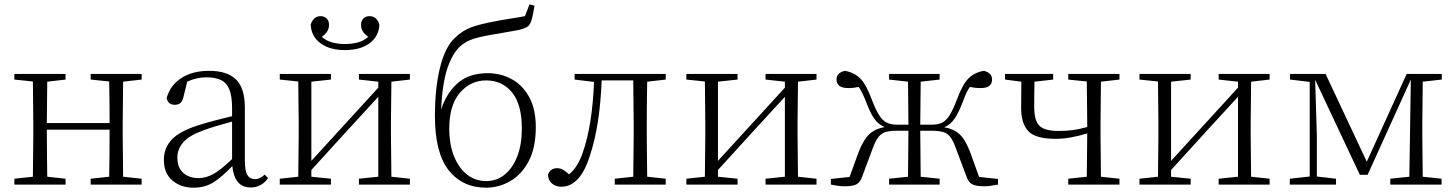

<svg xmlns="http://www.w3.org/2000/svg" viewBox="-20 -847 6682 881"><path d="M396 -481.9V-507.8H629.9V-481.9L544.9 -472.2L543 -283.2V-226.1L544.9 -36.1L629.9 -26.9V0H396V-26.9L481 -36.1Q481.9 -76.7 482.4 -135.5Q482.9 -194.3 482.9 -252H194.8Q194.8 -194.3 195.6 -135.7Q196.3 -77.1 196.8 -36.1L280.8 -26.9V0H45.9V-26.9L130.9 -36.1L132.8 -226.1V-283.2L130.9 -473.1L45.9 -481.9V-507.8H280.8V-481.9L196.8 -472.2L194.8 -282.2H482.9Q482.9 -326.2 482.4 -379.4Q481.9 -432.6 481 -473.1Z M1129.9 13.2Q1091.3 13.2 1070.8 -12.7Q1050.3 -38.6 1045.9 -85Q999 -35.6 960 -10.7Q920.9 14.2 867.7 14.2Q810.1 14.2 771 -18.8Q731.9 -51.8 731.9 -113.8Q731.9 -169.4 770.3 -208.7Q808.6 -248 901.9 -275.9Q937 -286.6 973.6 -296.1Q1010.3 -305.7 1044.9 -314V-350.1Q1044.9 -406.7 1032 -437.5Q1019 -468.3 992.9 -480.2Q966.8 -492.2 926.8 -492.2Q881.8 -492.2 838.9 -472.2L821.8 -401.9Q817.4 -381.8 807.4 -374Q797.4 -366.2 781.7 -366.2Q751 -366.2 744.6 -397Q761.2 -456.1 812.3 -489Q863.3 -522 939.9 -522Q1021.5 -522 1062.5 -482.7Q1103.5 -443.4 1103.5 -354V-112.8Q1103.5 -61 1115.5 -43Q1127.4 -24.9 1149.9 -24.9Q1172.4 -24.9 1194.8 -45.9L1210 -29.8Q1180.2 13.2 1129.9 13.2ZM1044.9 -117.2V-289.1Q1011.2 -279.8 977.5 -270Q943.8 -260.3 913.6 -249Q847.2 -225.1 820.6 -193.8Q793.9 -162.6 793.9 -125Q793.9 -77.6 820.8 -53.7Q847.7 -29.8 891.6 -29.8Q925.3 -29.8 959.2 -48.6Q993.2 -67.4 1044.9 -117.2Z M1563 -617.2Q1491.7 -617.2 1449.5 -649.4Q1407.2 -681.6 1405.8 -734.9Q1411.6 -752.4 1422.9 -762.7Q1434.1 -772.9 1450.7 -772.9Q1467.3 -772.9 1478.5 -762.5Q1489.7 -752 1489.7 -732.9Q1489.7 -700.2 1456.5 -678.2Q1477.5 -659.2 1505.1 -652.1Q1532.7 -645 1563 -645Q1593.8 -645 1621.3 -652.1Q1648.9 -659.2 1669.9 -678.2Q1636.7 -700.2 1636.7 -732.9Q1636.7 -752 1647.9 -762.5Q1659.2 -772.9 1674.8 -772.9Q1692.9 -772.9 1704.1 -762.7Q1715.3 -752.4 1720.7 -734.9Q1719.2 -681.6 1677 -649.4Q1634.8 -617.2 1563 -617.2ZM1627 -481.9V-507.8H1860.8V-481.9L1775.9 -472.2L1773.9 -283.2V-226.1L1775.9 -36.1L1860.8 -26.9V0H1627V-26.9L1715.8 -36.1V-402.8L1571.8 -246.1L1408.7 -66.9V-36.1L1498.5 -26.9V0H1263.7V-26.9L1348.6 -36.1L1350.6 -226.1V-283.2L1348.6 -473.1L1263.7 -481.9V-507.8H1498.5V-481.9L1408.7 -472.2V-108.9L1548.8 -262.2L1715.8 -444.8V-472.2Z M2210.9 -16.1Q2259.3 -16.1 2296.1 -46.1Q2333 -76.2 2353.8 -130.4Q2374.5 -184.6 2374.5 -256.8Q2374.5 -368.7 2329.3 -423.3Q2284.2 -478 2210.9 -478Q2138.7 -478 2090.1 -421.1Q2041.5 -364.3 2041.5 -257.8Q2041.5 -183.1 2063.7 -128.9Q2085.9 -74.7 2124 -45.4Q2162.1 -16.1 2210.9 -16.1ZM2210.9 14.2Q2102.5 14.2 2039.1 -65.4Q1975.6 -145 1975.6 -315.9Q1975.6 -439.9 1998.5 -534.7Q2021.5 -629.4 2065.9 -671.9Q2102.5 -708 2145.5 -722.9Q2188.5 -737.8 2250.5 -749Q2285.2 -755.9 2322 -761.5Q2358.9 -767.1 2388.7 -772.9L2409.7 -827.1L2432.6 -820.8Q2427.2 -787.1 2421.6 -763.9Q2416 -740.7 2404.8 -728Q2390.6 -715.3 2351.3 -707.8Q2312 -700.2 2261.7 -691.9Q2197.8 -682.1 2157.7 -670.4Q2117.7 -658.7 2090.8 -633.8Q2055.7 -601.1 2032.7 -533Q2009.8 -464.8 2003.9 -344.2Q2029.3 -421.4 2081.1 -466.3Q2132.8 -511.2 2217.8 -511.2Q2278.3 -511.2 2328.4 -483.6Q2378.4 -456.1 2408.4 -401.1Q2438.5 -346.2 2438.5 -264.2Q2438.5 -167.5 2405.3 -106Q2372.1 -44.4 2319.8 -15.1Q2267.6 14.2 2210.9 14.2Z M2884.8 0H2800.8V-26.9L2885.7 -36.1L2887.7 -226.1V-283.2L2885.7 -478H2740.7Q2732.9 -271 2686.5 -131.8Q2662.6 -57.1 2629.6 -23.7Q2596.7 9.8 2556.6 9.8Q2529.8 9.8 2512.2 -5.4Q2494.6 -20.5 2494.6 -46.9Q2506.3 -75.2 2536.6 -75.2Q2550.8 -75.2 2563.7 -67.9Q2576.7 -60.5 2590.8 -46.9Q2628.9 -76.7 2652.8 -143.1Q2675.8 -208 2689 -291Q2702.1 -374 2705.6 -471.2L2616.7 -481.9V-507.8H3034.7V-481.9L2949.7 -472.2Q2949.2 -444.3 2948.7 -410.4Q2948.2 -376.5 2948 -343Q2947.8 -309.6 2947.8 -283.2V-226.1Q2947.8 -185.5 2948.5 -131.3Q2949.2 -77.1 2949.7 -36.1L3034.7 -26.9V0Z M3492.7 -481.9V-507.8H3726.6V-481.9L3641.6 -472.2L3639.6 -283.2V-226.1L3641.6 -36.1L3726.6 -26.9V0H3492.7V-26.9L3581.5 -36.1V-402.8L3437.5 -246.1L3274.4 -66.9V-36.1L3364.3 -26.9V0H3129.4V-26.9L3214.4 -36.1L3216.3 -226.1V-283.2L3214.4 -473.1L3129.4 -481.9V-507.8H3364.3V-481.9L3274.4 -472.2V-108.9L3414.6 -262.2L3581.5 -444.8V-472.2Z M4059.6 -481.9V-507.8H4291.5V-481.9L4204.6 -472.2L4202.6 -274.9H4255.4Q4283.2 -274.9 4302.2 -283.9Q4321.3 -293 4337.2 -318.1Q4353 -343.3 4371.6 -392.1Q4397 -460.9 4424.8 -488Q4452.6 -515.1 4494.6 -522Q4532.2 -512.7 4532.2 -481.9Q4532.2 -442.9 4479.5 -442.9Q4464.4 -442.9 4452.6 -444.3Q4440.9 -445.8 4430.7 -448.2Q4421.4 -436 4414.1 -420.2Q4406.7 -404.3 4398.4 -380.9Q4378.9 -330.1 4359.9 -302.2Q4340.8 -274.4 4312.5 -263.2Q4356.4 -255.4 4383.1 -231Q4409.7 -206.5 4430.7 -150.9L4472.7 -35.2L4559.6 -25.9V0Q4543 2.9 4527.3 5.4Q4511.7 7.8 4498.5 7.8Q4456.5 7.8 4439.9 -2Q4423.3 -11.7 4413.6 -40L4365.2 -168.9Q4353 -203.1 4339.4 -219.7Q4325.7 -236.3 4305.9 -241.7Q4286.1 -247.1 4254.4 -247.1H4202.6L4204.6 -36.1L4291.5 -26.9V0H4059.6V-26.9L4146.5 -36.1L4148.4 -247.1H4097.7Q4065.4 -247.1 4045.4 -241.7Q4025.4 -236.3 4012 -219.7Q3998.5 -203.1 3985.4 -168.9L3937.5 -40Q3928.2 -11.7 3911.4 -2Q3894.5 7.8 3853.5 7.8Q3839.4 7.8 3823.7 5.4Q3808.1 2.9 3792.5 0V-25.9L3878.4 -35.2L3920.4 -150.9Q3942.4 -206.5 3968.8 -231.2Q3995.1 -255.9 4039.6 -264.2Q4010.7 -275.4 3991.5 -302.7Q3972.2 -330.1 3953.6 -380.9Q3936.5 -424.3 3920.4 -448.2Q3910.2 -445.8 3898.2 -444.3Q3886.2 -442.9 3871.6 -442.9Q3818.4 -442.9 3818.4 -482.9Q3818.4 -512.7 3856.4 -522Q3898.4 -515.1 3926.3 -488Q3954.1 -460.9 3979.5 -392.1Q3998 -343.3 4014.2 -318.1Q4030.3 -293 4049.6 -283.9Q4068.8 -274.9 4096.7 -274.9H4148.4L4146.5 -472.2Z M4881.8 -481.9V-507.8H5116.7V-481.9L5031.7 -472.2L5029.8 -283.2V-226.1L5031.7 -36.1L5116.7 -26.9V0H4881.8V-26.9L4966.8 -36.1L4968.8 -232.9V-234.9Q4930.2 -223.1 4894.8 -216.6Q4859.4 -210 4822.8 -210Q4731.9 -210 4698.7 -244.9Q4665.5 -279.8 4665.5 -352.1L4666.5 -472.2L4591.8 -481.9V-507.8H4812.5V-481.9L4726.6 -472.2Q4726.1 -443.4 4725.8 -415.8Q4725.6 -388.2 4725.6 -356Q4725.6 -293.9 4749.3 -270Q4772.9 -246.1 4837.4 -246.1Q4873 -246.1 4903.6 -250.2Q4934.1 -254.4 4968.8 -264.2V-283.2L4966.8 -473.1Z M5571.8 -481.9V-507.8H5805.7V-481.9L5720.7 -472.2L5718.8 -283.2V-226.1L5720.7 -36.1L5805.7 -26.9V0H5571.8V-26.9L5660.6 -36.1V-402.8L5516.6 -246.1L5353.5 -66.9V-36.1L5443.4 -26.9V0H5208.5V-26.9L5293.5 -36.1L5295.4 -226.1V-283.2L5293.5 -473.1L5208.5 -481.9V-507.8H5443.4V-481.9L5353.5 -472.2V-108.9L5493.7 -262.2L5660.6 -444.8V-472.2Z M5989.7 0H5898.4V-26.9L5989.7 -37.1V-471.2L5899.4 -481.9V-507.8H6062.5L6251.5 -105L6434.6 -507.8H6595.7V-481.9L6508.3 -472.2L6506.3 -283.2V-226.1L6508.3 -36.1L6594.7 -26.9V0H6359.4V-26.9L6446.8 -36.1L6449.7 -223.1L6453.6 -481.9L6255.4 -44.9H6219.7L6014.6 -481L6022.5 -224.1V-37.1L6110.4 -26.9V0Z"/></svg>

Font: Source Han Serif TW ExtraLight
Style: Regular
Weight: 250
Designer: Ryoko NISHIZUKA Ë•øÂ°öÊ∂ºÂ≠ê (kana & ideographs); Frank Grie√ühammer (Latin, Greek & Cyrillic); Wenlong ZHANG Âº†ÊñáÈæô 
Foundry: Adobe
Version: Version 2.003;hotconv 1.1.1;makeotfexe 2.6.0